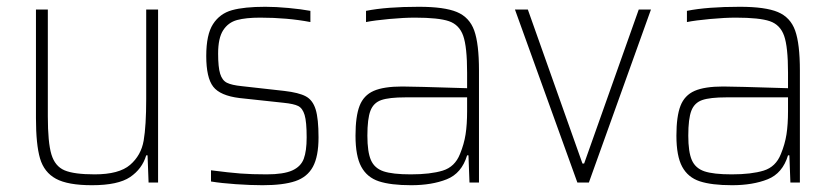

<svg xmlns="http://www.w3.org/2000/svg" viewBox="-20 -538 2464 566"><path d="M86 -190V-510H121V-195Q121 -118 131.5 -83Q142 -48 170 -36Q198 -24 259 -24Q331 -24 363.5 -52Q396 -80 403.5 -123.5Q411 -167 411 -246V-510H446V0H418L415 -80H411Q399 -40 363.5 -16Q328 8 251 8Q180 8 145 -11Q110 -30 98 -71Q86 -112 86 -190Z M602 -3V-36Q656 -29 689 -26.5Q722 -24 766 -24Q816 -24 841.5 -35.5Q867 -47 875.5 -70Q884 -93 884 -133Q884 -179 878 -199Q872 -219 859 -225.5Q846 -232 816 -235L686 -249Q629 -256 608.5 -282.5Q588 -309 588 -373Q588 -436 608 -467Q628 -498 664 -508Q700 -518 762 -518Q793 -518 830.5 -514.5Q868 -511 895 -506V-473Q827 -486 747 -486Q705 -486 679 -479Q653 -472 638 -449Q623 -426 623 -380Q623 -340 629 -320.5Q635 -301 649 -294Q663 -287 693 -284L818 -270Q861 -265 881.5 -254Q902 -243 910.5 -215.5Q919 -188 919 -133Q919 -77 902.5 -46.5Q886 -16 850.5 -4Q815 8 754 8Q719 8 675.5 5Q632 2 602 -3Z M1028 -138Q1028 -195 1040 -226Q1052 -257 1081.5 -270Q1111 -283 1166 -283Q1197 -283 1357 -278V-324Q1357 -400 1345.5 -432.5Q1334 -465 1303.5 -475.5Q1273 -486 1203 -486Q1171 -486 1127.5 -482Q1084 -478 1059 -473V-506Q1119 -518 1215 -518Q1290 -518 1327 -502.5Q1364 -487 1378 -448Q1392 -409 1392 -330V0H1364L1361 -80H1357Q1341 -27 1297 -9.5Q1253 8 1192 8Q1132 8 1097 -3.5Q1062 -15 1045 -46.5Q1028 -78 1028 -138ZM1336 -84Q1348 -113 1352.5 -142Q1357 -171 1357 -210V-251H1175Q1127 -251 1104 -243Q1081 -235 1072 -211.5Q1063 -188 1063 -138Q1063 -90 1073.5 -66Q1084 -42 1110.5 -33Q1137 -24 1191 -24Q1249 -24 1285 -35Q1321 -46 1336 -84Z M1682 0 1498 -510H1536L1697 -56H1702L1863 -510H1899L1716 0Z M1974 -138Q1974 -195 1986 -226Q1998 -257 2027.5 -270Q2057 -283 2112 -283Q2143 -283 2303 -278V-324Q2303 -400 2291.5 -432.5Q2280 -465 2249.5 -475.5Q2219 -486 2149 -486Q2117 -486 2073.5 -482Q2030 -478 2005 -473V-506Q2065 -518 2161 -518Q2236 -518 2273 -502.5Q2310 -487 2324 -448Q2338 -409 2338 -330V0H2310L2307 -80H2303Q2287 -27 2243 -9.5Q2199 8 2138 8Q2078 8 2043 -3.5Q2008 -15 1991 -46.5Q1974 -78 1974 -138ZM2282 -84Q2294 -113 2298.5 -142Q2303 -171 2303 -210V-251H2121Q2073 -251 2050 -243Q2027 -235 2018 -211.5Q2009 -188 2009 -138Q2009 -90 2019.5 -66Q2030 -42 2056.5 -33Q2083 -24 2137 -24Q2195 -24 2231 -35Q2267 -46 2282 -84Z"/></svg>

Font: Saira Semi Condensed Thin
Style: Regular
Weight: 100
Width: 4
Designer: Hector Gatti with collaboration of the Omnibus-Type team
Foundry: Omnibus-Type
Version: Version 1.001; ttfautohint (v1.8)